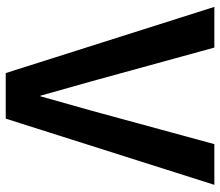

<svg xmlns="http://www.w3.org/2000/svg" viewBox="-69 -699 768 670"><g transform="rotate(90 315.0 -364.0)"><path d="M4 -728H146L263 -302L314 -121H316L367 -302L483 -728H625L394 0H235Z"/></g></svg>

Font: Murecho Medium
Style: Regular
Weight: 500
Designer: Neil Summerour
Foundry: Positype
Version: Version 1.010; ttfautohint (v1.8.3)